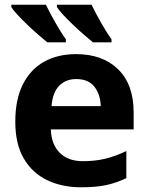

<svg xmlns="http://www.w3.org/2000/svg" viewBox="-20 -786 631 816"><path d="M303 -556Q416 -556 482 -491.5Q548 -427 548 -308V-236H196Q198 -173 233.5 -137Q269 -101 332 -101Q384 -101 427.5 -111.5Q471 -122 517 -144V-29Q476 -9 432 0.5Q388 10 325 10Q243 10 180 -20.5Q117 -51 81 -112.5Q45 -174 45 -269Q45 -364 77.5 -428Q110 -492 168 -524Q226 -556 303 -556ZM304 -450Q260 -450 232 -422Q204 -394 199 -335H408Q407 -384 381.5 -417Q356 -450 304 -450ZM369 -766Q377 -749 387.5 -729.5Q398 -710 409 -690.5Q420 -671 431.5 -652.5Q443 -634 454 -619V-606H375Q358 -620 335 -640Q312 -660 289.5 -681.5Q267 -703 248.5 -723Q230 -743 222 -756V-766ZM28 -756V-766H175Q183 -749 193.5 -729.5Q204 -710 215 -690.5Q226 -671 237.5 -652.5Q249 -634 260 -619V-606H181Q164 -620 141 -640Q118 -660 95.5 -681.5Q73 -703 54.5 -723Q36 -743 28 -756Z"/></svg>

Font: BC Sans
Style: Bold
Weight: 700
Designer: Monotype Design Team
Province of B.C.
Foundry: Monotype Imaging Inc.
Version: Version 2.000;GOOG;noto-source:20170915:90ef993387c0